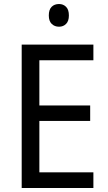

<svg xmlns="http://www.w3.org/2000/svg" viewBox="-20 -936 540 956"><path d="M445 0H88V-714H445V-636H176V-411H429V-334H176V-78H445ZM274 -916Q295 -916 309 -902Q323 -888 323 -859Q323 -831 309 -817Q295 -803 274 -803Q252 -803 237.5 -817Q223 -831 223 -859Q223 -888 237 -902Q251 -916 274 -916Z"/></svg>

Font: Noto Sans Myanmar SemiCondensed
Style: Regular
Weight: 400
Width: 4
Designer: Monotype Design Team
Foundry: Monotype Imaging Inc.
Version: Version 2.107; ttfautohint (v1.8.4.7-5d5b)